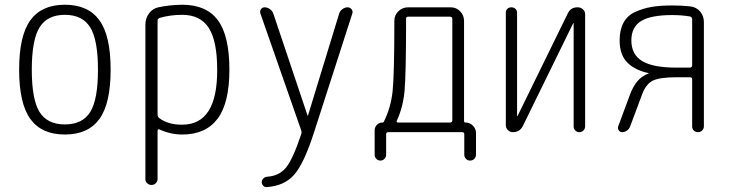

<svg xmlns="http://www.w3.org/2000/svg" viewBox="-20 -550 3040 799"><path d="M355.5 -436Q323.2 -488.3 250 -488.3Q176.8 -488.3 144.5 -436Q112.3 -383.8 112.3 -259.8Q112.3 -135.7 144.5 -84Q176.8 -32.2 250 -32.2Q323.2 -32.2 355.5 -84Q387.7 -135.7 387.7 -259.8Q387.7 -383.8 355.5 -436ZM393.6 -54.7Q346.7 9.8 250 9.8Q153.3 9.8 106.4 -54.7Q59.6 -119.1 59.6 -260.3Q59.6 -401.4 106.4 -465.8Q153.3 -530.3 250 -530.3Q346.7 -530.3 393.6 -465.8Q440.4 -401.4 440.4 -260.3Q440.4 -119.1 393.6 -54.7Z M635.7 -464.8V-73.2Q635.7 -64.5 642.6 -58.6Q680.7 -30.3 738.3 -31.2Q884.8 -31.2 883.8 -259.8Q883.8 -379.9 848.6 -434.1Q813.5 -488.3 738.3 -488.3Q688.5 -488.3 644.5 -475.6Q635.7 -471.7 635.7 -464.8ZM610.4 219.7Q600.6 219.7 592.8 212.9Q585 206.1 585 195.3V-447.3Q585 -473.6 600.1 -494.1Q615.2 -514.6 638.7 -519.5Q682.6 -529.3 738.3 -530.3Q838.9 -530.3 886.7 -465.8Q934.6 -401.4 934.6 -259.8Q934.6 -121.1 885.3 -55.7Q835.9 9.8 738.3 9.8Q689.5 9.8 642.6 -11.7Q640.6 -12.7 638.2 -11.2Q635.7 -9.8 635.7 -6.8V195.3Q635.7 205.1 628.4 212.4Q621.1 219.7 610.4 219.7Z M1233.4 -7.8 1063.5 -494.1Q1060.5 -503.9 1065.9 -511.7Q1071.3 -519.5 1081.1 -519.5Q1092.8 -519.5 1103 -512.2Q1113.3 -504.9 1117.2 -494.1L1259.8 -69.3Q1259.8 -68.4 1260.7 -68.4Q1261.7 -68.4 1261.7 -69.3L1391.6 -494.1Q1395.5 -504.9 1405.3 -512.2Q1415 -519.5 1426.8 -519.5Q1436.5 -519.5 1442.9 -511.7Q1449.2 -503.9 1446.3 -494.1L1287.1 0Q1245.1 130.9 1204.1 177.2Q1163.1 223.6 1090.8 228.5Q1082 229.5 1075.7 223.1Q1069.3 216.8 1069.3 208Q1069.3 199.2 1075.7 192.9Q1082 186.5 1090.8 185.5Q1140.6 182.6 1169.4 148.4Q1198.2 114.3 1233.4 8.8Q1236.3 0 1233.4 -7.8Z M1630.9 -46.9Q1629.9 -44.9 1631.3 -42.5Q1632.8 -40 1635.7 -40H1852.5Q1861.3 -40 1862.3 -47.9V-471.7Q1862.3 -479.5 1852.5 -480.5H1677.7Q1669.9 -480.5 1669.9 -472.7Q1669.9 -242.2 1663.6 -172.4Q1657.2 -102.5 1630.9 -46.9ZM1539.1 93.8V-7.8Q1539.1 -20.5 1548.3 -30.3Q1557.6 -40 1571.3 -40Q1576.2 -40 1577.1 -43Q1606.4 -101.6 1613.8 -169.9Q1621.1 -238.3 1621.1 -463.9Q1621.1 -487.3 1638.2 -503.4Q1655.3 -519.5 1677.7 -519.5H1855.5Q1878.9 -519.5 1895 -502.9Q1911.1 -486.3 1911.1 -462.9V-45.9Q1911.1 -40 1918 -40Q1935.5 -40 1948.2 -26.9Q1960.9 -13.7 1960.9 3.9V93.8Q1960.9 103.5 1954.1 110.8Q1947.3 118.2 1935.5 118.2Q1925.8 118.2 1918.9 110.8Q1912.1 103.5 1912.1 93.8V8.8Q1912.1 0 1903.3 0H1595.7Q1586.9 0 1586.9 8.8V93.8Q1586.9 103.5 1580.1 110.8Q1573.2 118.2 1563 118.2Q1552.7 118.2 1545.9 110.8Q1539.1 103.5 1539.1 93.8Z M2114.3 0Q2102.5 0 2093.8 -8.3Q2085 -16.6 2085 -29.3V-497.1Q2085 -506.8 2091.3 -513.2Q2097.7 -519.5 2107.9 -519.5Q2118.2 -519.5 2125 -513.2Q2131.8 -506.8 2131.8 -497.1V-67.4Q2131.8 -66.4 2132.8 -66.4Q2133.8 -66.4 2133.8 -67.4L2342.8 -494.1Q2355.5 -520.5 2384.8 -519.5Q2396.5 -519.5 2405.8 -511.2Q2415 -502.9 2415 -491.2V-24.4Q2415 -14.6 2408.2 -7.3Q2401.4 0 2391.1 0Q2380.9 0 2374 -6.8Q2367.2 -13.7 2367.2 -24.4V-453.1Q2367.2 -454.1 2366.2 -454.1Q2365.2 -454.1 2365.2 -453.1L2156.2 -26.4Q2143.6 0 2114.3 0Z M2607.4 -381.8Q2607.4 -323.2 2652.3 -295.9Q2697.3 -268.6 2794.9 -268.6H2850.6Q2859.4 -268.6 2860.4 -277.3V-470.7Q2860.4 -478.5 2851.6 -481.4Q2817.4 -487.3 2777.3 -487.3Q2688.5 -487.3 2647.9 -462.4Q2607.4 -437.5 2607.4 -381.8ZM2569.3 0Q2560.5 0 2555.2 -7.3Q2549.8 -14.6 2552.7 -24.4L2601.6 -156.2Q2615.2 -192.4 2633.8 -213.4Q2652.3 -234.4 2678.7 -244.1L2679.7 -245.1Q2679.7 -246.1 2677.7 -246.1Q2622.1 -257.8 2590.3 -290Q2558.6 -322.3 2558.6 -381.8Q2558.6 -425.8 2574.7 -455.6Q2590.8 -485.4 2622.6 -500Q2654.3 -514.6 2690.4 -521Q2726.6 -527.3 2777.3 -527.3Q2818.4 -527.3 2852.5 -523.4Q2877.9 -520.5 2893.6 -502Q2909.2 -483.4 2909.2 -458V-24.4Q2909.2 -14.6 2902.3 -7.3Q2895.5 0 2884.8 0Q2874 0 2867.2 -6.8Q2860.4 -13.7 2860.4 -24.4V-220.7Q2860.4 -228.5 2850.6 -228.5H2794.9Q2724.6 -228.5 2695.8 -213.9Q2667 -199.2 2651.4 -155.3L2602.5 -24.4Q2598.6 -13.7 2589.4 -6.8Q2580.1 0 2569.3 0Z"/></svg>

Font: Rounded Mgen+ 1mn light
Style: Regular
Weight: 200
Designer: [Source Han Sans]
Ryoko NISHIZUKA  (kana & ideographs); Paul D. Hunt (Latin, Greek & Cyrillic); Wenlong ZHANG  (bopomofo
Version: Version 1.059.20150602